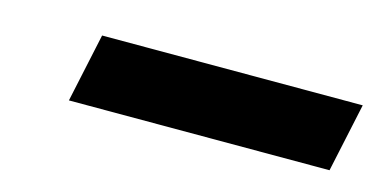

<svg xmlns="http://www.w3.org/2000/svg" viewBox="-29 -778 524 264"><g transform="rotate(15 232.5 -646.0)"><path d="M73 -597 94 -695H465L444 -597Z"/></g></svg>

Font: Saira Thin Expanded
Style: Bold Italic
Weight: 700
Width: 7
Italic angle: -12°
Version: Version 1.101